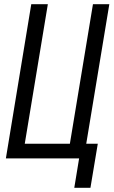

<svg xmlns="http://www.w3.org/2000/svg" viewBox="-20 -755 541 915"><path d="M334 140 357 0H8L129 -735H208L98 -70H313L423 -735H501L391 -70H446L411 140Z"/></svg>

Font: Iosevka Curly Oblique
Style: Regular
Weight: 400
Italic angle: -9°
Monospace: yes
Designer: Belleve Invis
Foundry: Belleve Invis
Version: Version 11.1.0; ttfautohint (v1.8.3)